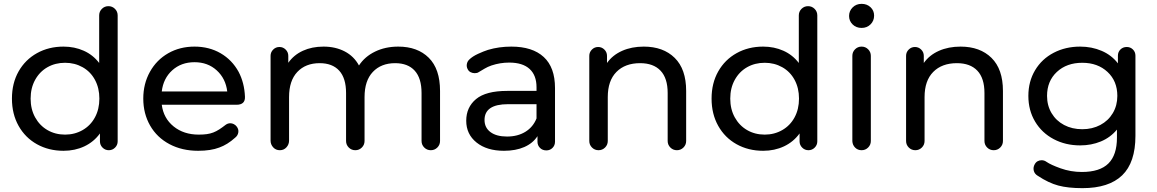

<svg xmlns="http://www.w3.org/2000/svg" viewBox="-20 -777 6008 997"><path d="M591 -697V-43Q591 -24 577.5 -10.5Q564 3 545 3Q526 3 512.5 -10.5Q499 -24 499 -43V-84Q467 -40 418 -17Q369 6 310 6Q233 6 172 -28Q111 -62 76.5 -123.5Q42 -185 42 -265Q42 -345 76.5 -406Q111 -467 172 -501Q233 -535 310 -535Q367 -535 415 -513.5Q463 -492 495 -450V-697Q495 -717 509 -731Q523 -745 543 -745Q563 -745 577 -731Q591 -717 591 -697ZM318 -78Q368 -78 409 -101.5Q450 -125 473 -167.5Q496 -210 496 -265Q496 -320 473 -362.5Q450 -405 409 -428Q368 -451 318 -451Q267 -451 226.5 -428Q186 -405 162.5 -362.5Q139 -320 139 -265Q139 -210 162.5 -167.5Q186 -125 226.5 -101.5Q267 -78 318 -78Z M1252 -275Q1254 -233 1208 -233H820Q829 -163 881.5 -120.5Q934 -78 1012 -78Q1036 -78 1054 -80.5Q1072 -83 1087.5 -89Q1103 -95 1118.5 -105Q1134 -115 1152 -129Q1163 -137 1176 -137Q1185 -137 1194 -132.5Q1203 -128 1209 -120Q1220 -106 1217.5 -89.5Q1215 -73 1201 -62Q1161 -26 1119 -11Q1075 6 1009 6Q925 6 860 -28.5Q795 -63 759.5 -125Q724 -187 724 -265Q724 -342 758.5 -404Q793 -466 853.5 -500.5Q914 -535 990 -535Q1066 -535 1125.5 -500.5Q1185 -466 1219 -404Q1249 -347 1252 -275ZM990 -454Q921 -454 874.5 -412Q828 -370 820 -302H1160Q1152 -369 1105.5 -411.5Q1059 -454 990 -454Z M2048 -535Q2148 -535 2206.5 -477Q2265 -419 2265 -305V-45Q2265 -25 2251 -11Q2237 3 2217 3Q2197 3 2183 -11Q2169 -25 2169 -45V-294Q2169 -371 2133.5 -410Q2098 -449 2032 -449Q1959 -449 1916 -403.5Q1873 -358 1873 -273V-45Q1873 -25 1859 -11Q1845 3 1825 3Q1805 3 1791 -11Q1777 -25 1777 -45V-294Q1777 -371 1741.5 -410Q1706 -449 1640 -449Q1567 -449 1524 -403.5Q1481 -358 1481 -273V-47Q1481 -27 1467.5 -12Q1454 3 1433 3Q1412 3 1398.5 -12Q1385 -27 1385 -47V-487Q1385 -506 1398.5 -519.5Q1412 -533 1431 -533Q1450 -533 1463.5 -519.5Q1477 -506 1477 -487V-451Q1506 -492 1553 -513.5Q1600 -535 1660 -535Q1722 -535 1770 -510Q1818 -485 1844 -437Q1874 -483 1927.5 -509Q1981 -535 2048 -535Z M2635 -535Q2745 -535 2803.5 -481Q2862 -427 2862 -320V-41Q2862 -22 2849 -9Q2836 4 2817 4Q2797 4 2784 -9Q2771 -22 2771 -41V-70Q2747 -33 2702.5 -13.5Q2658 6 2597 6Q2508 6 2454.5 -37Q2401 -80 2401 -150Q2401 -220 2452 -262.5Q2503 -305 2614 -305H2766V-324Q2766 -386 2730 -419Q2694 -452 2624 -452Q2577 -452 2532 -437Q2512 -430 2497 -421Q2482 -412 2465 -402Q2458 -397 2445 -397Q2434 -397 2424 -402Q2414 -407 2409 -417Q2402 -429 2404 -443Q2406 -457 2416 -467Q2433 -484 2462.5 -497.5Q2492 -511 2514 -518Q2571 -535 2635 -535ZM2613 -68Q2668 -68 2708 -92.5Q2748 -117 2766 -162V-236H2618Q2496 -236 2496 -154Q2496 -114 2527 -91Q2558 -68 2613 -68Z M3323 -535Q3424 -535 3483.5 -476.5Q3543 -418 3543 -305V-45Q3543 -25 3529 -11Q3515 3 3495 3Q3475 3 3461 -11Q3447 -25 3447 -45V-294Q3447 -371 3410 -410Q3373 -449 3304 -449Q3226 -449 3181 -403.5Q3136 -358 3136 -273V-45Q3136 -25 3122 -11Q3108 3 3088 3Q3068 3 3054 -11Q3040 -25 3040 -45V-487Q3040 -506 3053.5 -519.5Q3067 -533 3086 -533Q3105 -533 3118.5 -519.5Q3132 -506 3132 -487V-450Q3161 -491 3210.5 -513Q3260 -535 3323 -535Z M4224 -697V-43Q4224 -24 4210.5 -10.5Q4197 3 4178 3Q4159 3 4145.5 -10.5Q4132 -24 4132 -43V-84Q4100 -40 4051 -17Q4002 6 3943 6Q3866 6 3805 -28Q3744 -62 3709.5 -123.5Q3675 -185 3675 -265Q3675 -345 3709.5 -406Q3744 -467 3805 -501Q3866 -535 3943 -535Q4000 -535 4048 -513.5Q4096 -492 4128 -450V-697Q4128 -717 4142 -731Q4156 -745 4176 -745Q4196 -745 4210 -731Q4224 -717 4224 -697ZM3951 -78Q4001 -78 4042 -101.5Q4083 -125 4106 -167.5Q4129 -210 4129 -265Q4129 -320 4106 -362.5Q4083 -405 4042 -428Q4001 -451 3951 -451Q3900 -451 3859.5 -428Q3819 -405 3795.5 -362.5Q3772 -320 3772 -265Q3772 -210 3795.5 -167.5Q3819 -125 3859.5 -101.5Q3900 -78 3951 -78Z M4502 -45Q4502 -25 4488 -11Q4474 3 4454 3Q4434 3 4420.5 -10.5Q4407 -24 4406 -44V-487Q4406 -507 4420 -521Q4434 -535 4454 -535Q4474 -535 4488 -521Q4502 -507 4502 -487ZM4454 -632Q4426 -632 4407.5 -650Q4389 -668 4389 -694Q4389 -720 4407.5 -738.5Q4426 -757 4454 -757Q4482 -757 4500.5 -739.5Q4519 -722 4519 -696Q4519 -669 4500.5 -650.5Q4482 -632 4454 -632Z M4968 -535Q5069 -535 5128.5 -476.5Q5188 -418 5188 -305V-45Q5188 -25 5174 -11Q5160 3 5140 3Q5120 3 5106 -11Q5092 -25 5092 -45V-294Q5092 -371 5055 -410Q5018 -449 4949 -449Q4871 -449 4826 -403.5Q4781 -358 4781 -273V-45Q4781 -25 4767 -11Q4753 3 4733 3Q4713 3 4699 -11Q4685 -25 4685 -45V-487Q4685 -506 4698.5 -519.5Q4712 -533 4731 -533Q4750 -533 4763.5 -519.5Q4777 -506 4777 -487V-450Q4806 -491 4855.5 -513Q4905 -535 4968 -535Z M5876 -488V-72Q5876 67 5807 133.5Q5738 200 5601 200Q5526 200 5475.5 186.5Q5425 173 5369 136Q5352 126 5348 109Q5344 92 5353 76Q5359 65 5368.5 60Q5378 55 5389 55Q5403 55 5415 64Q5437 79 5487 97Q5540 116 5598 116Q5691 116 5735.5 72Q5780 28 5780 -62V-104Q5746 -63 5696.5 -42.5Q5647 -22 5589 -22Q5513 -22 5451.5 -54.5Q5390 -87 5355 -145.5Q5320 -204 5320 -279Q5320 -354 5355 -412.5Q5390 -471 5451.5 -503Q5513 -535 5589 -535Q5649 -535 5700.5 -513Q5752 -491 5785 -448V-488Q5785 -507 5798 -520Q5811 -533 5831 -533Q5850 -533 5863 -520Q5876 -507 5876 -488ZM5600 -106Q5652 -106 5693.5 -128Q5735 -150 5758.5 -189.5Q5782 -229 5782 -279Q5782 -356 5731 -403.5Q5680 -451 5600 -451Q5519 -451 5468 -403.5Q5417 -356 5417 -279Q5417 -229 5440.5 -189.5Q5464 -150 5505.5 -128Q5547 -106 5600 -106Z"/></svg>

Font: Sepalumica Med
Style: Regular
Weight: 500
Designer: Julieta Ulanovsky
Foundry: Julieta Ulanovsky
Version: Version 7.200